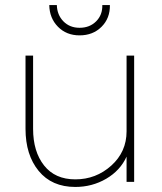

<svg xmlns="http://www.w3.org/2000/svg" viewBox="-20 -720 642 760"><path d="M278 20Q185 20 133 -43.5Q81 -107 81 -210V-500H111V-210Q111 -120 154.5 -65Q198 -10 278 -10Q360 -10 420.5 -64.5Q481 -119 481 -200V-500H511V0H481V-100Q456 -45 400.5 -12.5Q345 20 278 20ZM385 -700H415Q416 -648 382 -614Q348 -580 295 -580Q243 -580 209.5 -614Q176 -648 175 -700H205Q206 -661 231 -635.5Q256 -610 295 -610Q335 -610 360.5 -635.5Q386 -661 385 -700Z"/></svg>

Font: Metropolitano Thin
Style: Regular
Weight: 250
Designer: Fonts by Alex Slobzheninov & Chris M. Simpson / Changes by Cristiano Sobral
Foundry: Fonts by Alex Slobzheninov & Chris M. Simpson / Changes by Cristiano Sobral
Version: Version 1.00;August 30, 2020;FontCreator 13.0.0.2681 64-bit